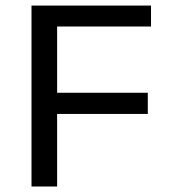

<svg xmlns="http://www.w3.org/2000/svg" viewBox="-20 -679 640 699"><path d="M188 -582.5V-341.3H518.1V-264.2H188V0H94.7V-658.7H529.8V-582.5Z"/></svg>

Font: Liberation Mono
Style: Regular
Weight: 400
Monospace: yes
Designer: Steve Matteson
Foundry: Ascender Corporation
Version: Version 2.1.5